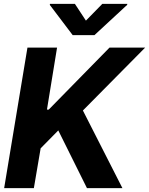

<svg xmlns="http://www.w3.org/2000/svg" viewBox="-20 -974 771 994"><path d="M1.5 0 122.1 -727.5H275.4L223.1 -406.7H232.4L546.9 -727.5H731.4L409.2 -401.9L613.8 0H430.2L281.7 -298.8L190.4 -206.1L155.3 0ZM367.7 -954.1 424.8 -867.2 509.8 -954.1H639.2L638.2 -948.7L468.8 -792H356.4L237.8 -948.7L238.8 -954.1Z"/></svg>

Font: Inter Tight
Style: Bold Italic
Weight: 700
Italic angle: -9.39999°
Designer: Rasmus Andersson
Foundry: rsms
Version: Version 3.004